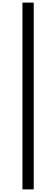

<svg xmlns="http://www.w3.org/2000/svg" viewBox="-20 -1082 310 1480"><path d="M153 378V-1062H240V378Z"/></svg>

Font: Overpass
Style: Italic
Weight: 400
Italic angle: -10°
Designer: Delve Withrington, Dave Bailey, Thomas Jockin
Foundry: Delve Fonts LLC
Version: Version 4.000